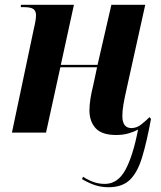

<svg xmlns="http://www.w3.org/2000/svg" viewBox="-20 -556 674 805"><path d="M435 229Q405 229 379 220.5Q353 212 324 195L328 185Q348 198 370.5 206.5Q393 215 420 215Q473 215 505 157.5Q537 100 559 -13Q541 -3 518 3.5Q495 10 467 10Q407 10 381 -18.5Q355 -47 355 -93Q355 -115 359 -141Q363 -167 371 -199L387 -274H233L173 0H30L122 -436Q126 -452 128.5 -467Q131 -482 131 -492Q131 -510 120 -518Q109 -526 81 -526H67L68 -536H290L235 -284H389L447 -536H589L509 -175Q502 -144 497.5 -118Q493 -92 493 -70Q493 -19 531 -19Q553 -19 572 -34Q591 -49 607 -65L613 -57Q595 41 575.5 104.5Q556 168 524 198.5Q492 229 435 229Z"/></svg>

Font: Noto Serif Display SemiCondensed
Style: Bold Italic
Weight: 700
Width: 4
Italic angle: -12°
Designer: Monotype Design Team
Foundry: Monotype Imaging Inc.
Version: Version 2.009